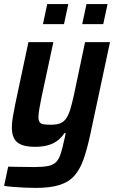

<svg xmlns="http://www.w3.org/2000/svg" viewBox="-24 -716 567 939"><path d="M150 203Q123 203 94 201.5Q65 200 39.5 198Q14 196 -4 193L16 99Q41 100 63.5 100Q86 100 106 100.5Q126 101 142 101Q185 101 210.5 96Q236 91 250 77Q264 63 272.5 37Q281 11 290 -31Q292 -39 294 -48Q296 -57 297 -65H291Q276 -42 255.5 -27Q235 -12 208 -5Q181 2 148 2Q105 2 80 -8.5Q55 -19 44.5 -40Q34 -61 34 -92Q34 -115 38.5 -142.5Q43 -170 50 -204L115 -510H237L179 -240Q172 -205 168 -182Q164 -159 164 -144Q164 -127 170 -118.5Q176 -110 190 -108Q204 -106 225 -106Q253 -106 270.5 -113Q288 -120 299.5 -136.5Q311 -153 319.5 -180.5Q328 -208 337 -249L392 -510H514L417 -56Q402 13 385 62Q368 111 340.5 142.5Q313 174 267.5 188.5Q222 203 150 203ZM378 -598 399 -696H502L481 -598ZM186 -598 207 -696H310L289 -598Z"/></svg>

Font: Saira SemiCondensed SemiBold
Style: Italic
Weight: 600
Width: 4
Italic angle: -12°
Designer: Hector Gatti with collaboration of the Omnibus-Type team
Foundry: Omnibus-Type
Version: Version 1.101